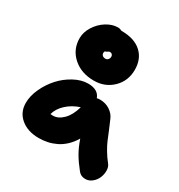

<svg xmlns="http://www.w3.org/2000/svg" viewBox="-214 -1014 1132 1217"><g transform="rotate(30 352.0 -405.0)"><path d="M327.1 -503.9Q234.9 -503.9 175 -557.1Q115.2 -610.4 115.2 -692.9Q115.2 -736.3 141.6 -778.6Q168 -820.8 209.5 -846.9Q251 -873 293 -873Q307.6 -873 321.8 -865.2H324.2Q416.5 -865.2 467.8 -819.1Q519 -772.9 519 -692.9Q519 -611.8 463.9 -557.9Q408.7 -503.9 327.1 -503.9ZM292 -686Q292 -674.8 300 -668Q308.1 -661.1 321.8 -661.1Q333 -661.1 340.6 -669.7Q348.1 -678.2 348.1 -690.9Q348.1 -700.7 342 -706.8Q335.9 -712.9 325.2 -712.9Q319.3 -712.9 310.8 -706.3Q302.2 -699.7 295.9 -700.2Q292 -693.8 292 -686ZM207 -14.2Q126 -14.2 75.4 -56.2Q24.9 -98.1 24.9 -167Q24.9 -217.8 50 -272.5Q75.2 -327.1 114.5 -370.6Q153.8 -414.1 205.8 -442.1Q257.8 -470.2 307.1 -470.2Q381.3 -470.2 399.9 -417Q410.2 -419.9 421.9 -419.9Q463.4 -419.9 495.1 -399.2Q526.9 -378.4 540 -346.2Q551.8 -320.3 568.4 -279.5Q585 -238.8 595 -215.1Q605 -191.4 624.5 -158.2Q644 -125 668.9 -94.2Q682.6 -77.6 683.1 -50.8Q683.6 -23.9 673.3 1.2Q663.1 26.4 641.1 44.7Q619.1 63 591.8 63Q559.6 63 541 40Q502.9 -7.3 479.2 -47.9Q455.6 -88.4 437 -143.1Q416 -107.4 388.7 -81.8Q361.3 -56.2 331.1 -41.7Q300.8 -27.3 270.3 -20.8Q239.7 -14.2 207 -14.2ZM213.9 -182.1Q252.9 -182.1 287.8 -217Q322.8 -252 340.8 -316.9Q285.2 -298.8 246.1 -262.7Q207 -226.6 195.8 -183.1Q201.7 -182.1 213.9 -182.1Z"/></g></svg>

Font: Shantell Sans Irregular Bouncy
Style: Regular
Weight: 800
Designer: Stephen Nixon, Anya Danilova, Shantell Martin
Foundry: Arrow Type
Version: Version 1.006;[9816181b4]